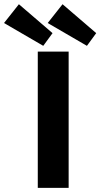

<svg xmlns="http://www.w3.org/2000/svg" viewBox="-136 -910 486 930"><path d="M47 -660H196.5V0H47ZM285 -688 95 -798.5 167 -889.5 330 -749.5ZM73.5 -688 -116.5 -798.5 -44.5 -889.5 118.5 -749.5Z"/></svg>

Font: League Spartan Thin
Style: Bold
Weight: 700
Version: Version 2.002